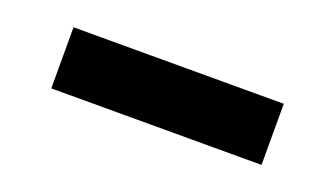

<svg xmlns="http://www.w3.org/2000/svg" viewBox="-29 -488 644 369"><g transform="rotate(20 292.5 -303.5)"><path d="M78 -241V-366H508V-241Z"/></g></svg>

Font: DM Sans 11pt Black
Style: Regular
Weight: 900
Version: Version 4.004;gftools[0.9.30]